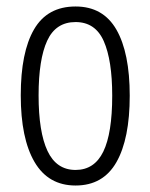

<svg xmlns="http://www.w3.org/2000/svg" viewBox="-20 -562 464 592"><path d="M380 -267Q380 -134 339 -62Q298 10 213 10Q129 10 86.5 -62.5Q44 -135 44 -268Q44 -401 85 -471.5Q126 -542 213 -542Q298 -542 339 -470.5Q380 -399 380 -267ZM99 -268Q99 -155 126.5 -96.5Q154 -38 213 -38Q271 -38 298.5 -94.5Q326 -151 326 -267Q326 -376 300 -435Q274 -494 213 -494Q152 -494 125.5 -436.5Q99 -379 99 -268Z"/></svg>

Font: Noto Sans Malayalam ExtraCondensed Light
Style: Regular
Weight: 300
Width: 2
Designer: Jelle Bosma - Monotype Design Team
Foundry: Monotype Imaging Inc.
Version: Version 2.104; ttfautohint (v1.8.4.7-5d5b)